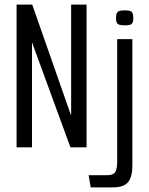

<svg xmlns="http://www.w3.org/2000/svg" viewBox="-20 -640 649 834"><path d="M52 0V-620H120L286 -146L288 -141L289 -140V-620H356V0H286L122 -448L120 -455H119V0ZM374 174 365 121H445Q472 121 480.5 107.5Q489 94 489 63V-470H555V79Q555 128 536.5 151Q518 174 469 174ZM522 -530Q498 -530 491 -536.5Q484 -543 484 -562Q484 -581 491 -588Q498 -595 522 -595Q546 -595 552.5 -588Q559 -581 559 -562Q559 -543 552.5 -536.5Q546 -530 522 -530Z"/></svg>

Font: Smooch Sans Thin Medium
Style: Regular
Weight: 500
Version: Version 1.010